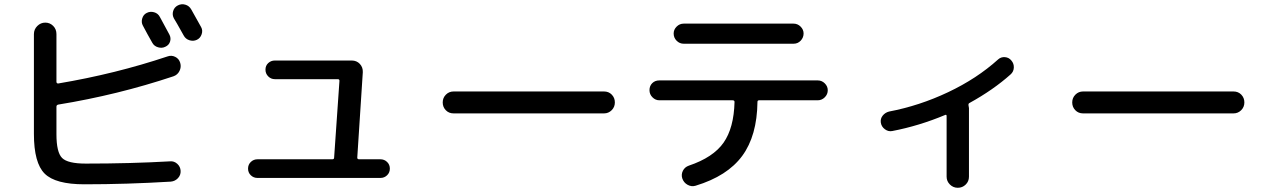

<svg xmlns="http://www.w3.org/2000/svg" viewBox="-20 -848 6040 915"><path d="M678.7 -786.1Q695.3 -794.9 714.4 -789.6Q733.4 -784.2 742.2 -766.6Q756.8 -739.3 787.1 -683.6Q795.9 -667 790.5 -649.9Q785.2 -632.8 767.6 -625Q752 -617.2 733.4 -622.6Q714.8 -627.9 706.1 -643.6Q698.2 -657.2 683.1 -684.6Q668 -711.9 661.1 -725.6Q652.3 -741.2 657.7 -759.8Q663.1 -778.3 678.7 -786.1ZM891.6 -802.7Q907.2 -774.4 938.5 -718.8Q947.3 -703.1 940.9 -684.6Q934.6 -666 918 -658.2Q901.4 -650.4 882.8 -656.2Q864.3 -662.1 855.5 -678.7Q816.4 -749 808.6 -760.7Q799.8 -777.3 805.2 -795.4Q810.5 -813.5 827.6 -822.3Q844.7 -831.1 863.3 -825.7Q881.8 -820.3 891.6 -802.7ZM381.8 30.3Q244.1 30.3 192.9 -20.5Q141.6 -71.3 141.6 -210V-685.5Q141.6 -708 157.7 -724.1Q173.8 -740.2 195.8 -740.2Q217.8 -740.2 233.4 -724.6Q249 -709 249 -685.5V-457Q249 -454.1 252 -451.7Q254.9 -449.2 257.8 -450.2Q530.3 -496.1 778.3 -579.1Q796.9 -585.9 814.9 -577.1Q833 -568.4 838.9 -548.3Q844.7 -528.3 835.4 -509.8Q826.2 -491.2 806.6 -484.4Q540 -395.5 257.8 -349.6Q249 -347.7 249 -339.8V-208Q249 -122.1 275.9 -95.2Q302.7 -68.4 388.7 -68.4Q601.6 -68.4 790 -79.1Q809.6 -81.1 824.7 -67.4Q839.8 -53.7 840.8 -33.7Q841.8 -13.7 828.1 1Q814.5 15.6 793.9 17.6Q584 30.3 381.8 30.3Z M1207 0Q1188.5 0 1175.3 -12.7Q1162.1 -25.4 1162.1 -44.4Q1162.1 -63.5 1175.3 -76.2Q1188.5 -88.9 1207 -88.9H1563.5Q1572.3 -88.9 1572.3 -96.7L1597.7 -462.9Q1597.7 -470.7 1589.8 -470.7H1290Q1271.5 -470.7 1258.3 -483.9Q1245.1 -497.1 1245.1 -516.1Q1245.1 -535.2 1258.3 -547.4Q1271.5 -559.6 1290 -559.6H1656.2Q1679.7 -559.6 1694.8 -543.5Q1710 -527.3 1709 -503.9L1682.6 -96.7Q1682.6 -88.9 1691.4 -88.9H1793Q1811.5 -88.9 1824.7 -76.2Q1837.9 -63.5 1837.9 -44.4Q1837.9 -25.4 1824.7 -12.7Q1811.5 0 1793 0Z M2141.6 -307.6Q2119.1 -307.6 2104.5 -322.8Q2089.8 -337.9 2089.8 -359.9Q2089.8 -381.8 2105 -397Q2120.1 -412.1 2141.6 -412.1H2858.4Q2880.9 -412.1 2895.5 -397Q2910.2 -381.8 2910.2 -359.9Q2910.2 -337.9 2895 -322.8Q2879.9 -307.6 2858.4 -307.6Z M3238.3 -735.4H3761.7Q3781.2 -735.4 3795.4 -721.2Q3809.6 -707 3809.6 -688.5Q3809.6 -668.9 3795.9 -654.3Q3782.2 -639.6 3761.7 -639.6H3238.3Q3218.8 -639.6 3204.6 -653.8Q3190.4 -668 3190.4 -688.5Q3190.4 -707 3204.6 -721.2Q3218.8 -735.4 3238.3 -735.4ZM3122.1 -370.1Q3103.5 -370.1 3089.4 -384.3Q3075.2 -398.4 3075.2 -418.5Q3075.2 -438.5 3088.4 -451.7Q3101.6 -464.8 3122.1 -464.8H3877Q3896.5 -464.8 3910.6 -450.7Q3924.8 -436.5 3924.8 -418Q3924.8 -398.4 3910.6 -384.3Q3896.5 -370.1 3877 -370.1H3597.7Q3589.8 -370.1 3589.8 -362.3Q3587.9 -201.2 3517.1 -105Q3446.3 -8.8 3294.9 37.1Q3275.4 43 3256.8 32.7Q3238.3 22.5 3231.4 2Q3225.6 -16.6 3234.4 -34.2Q3243.2 -51.8 3262.7 -58.6Q3378.9 -97.7 3428.2 -168Q3477.5 -238.3 3480.5 -362.3Q3480.5 -370.1 3470.7 -370.1Z M4232.4 -223.6Q4213.9 -219.7 4197.3 -231.9Q4180.7 -244.1 4177.7 -263.2Q4174.8 -282.2 4186.5 -296.9Q4198.2 -311.5 4216.8 -316.4Q4361.3 -343.8 4498.5 -408.7Q4635.7 -473.6 4736.3 -564.5Q4750 -577.1 4769 -575.7Q4788.1 -574.2 4799.8 -559.6Q4812.5 -544.9 4811.5 -525.4Q4810.5 -505.9 4795.9 -493.2Q4713.9 -419.9 4600.6 -357.4Q4593.8 -354.5 4595.7 -344.7Q4597.7 -336.9 4597.7 -333V-5.9Q4597.7 16.6 4582 31.7Q4566.4 46.9 4544.4 46.9Q4522.5 46.9 4506.8 31.2Q4491.2 15.6 4491.2 -5.9V-294.9Q4491.2 -303.7 4483.4 -299.8Q4359.4 -248 4232.4 -223.6Z M5141.6 -307.6Q5119.1 -307.6 5104.5 -322.8Q5089.8 -337.9 5089.8 -359.9Q5089.8 -381.8 5105 -397Q5120.1 -412.1 5141.6 -412.1H5858.4Q5880.9 -412.1 5895.5 -397Q5910.2 -381.8 5910.2 -359.9Q5910.2 -337.9 5895 -322.8Q5879.9 -307.6 5858.4 -307.6Z"/></svg>

Font: Rounded Mgen+ 1mn medium
Style: Regular
Weight: 500
Designer: [Source Han Sans]
Ryoko NISHIZUKA  (kana & ideographs); Paul D. Hunt (Latin, Greek & Cyrillic); Wenlong ZHANG  (bopomofo
Version: Version 1.059.20150602